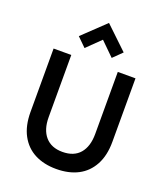

<svg xmlns="http://www.w3.org/2000/svg" viewBox="-169 -1059 1019 1183"><g transform="rotate(20 340.5 -467.5)"><path d="M340 11Q259 11 199 -20Q139 -51 105.5 -113Q72 -175 72 -265V-681H188V-274Q188 -192 227.5 -146.5Q267 -101 340 -101Q415 -101 454 -146.5Q493 -192 493 -274V-681H609V-265Q609 -175 575.5 -113Q542 -51 482 -20Q422 11 340 11ZM250 -749 192 -806 339 -946 486 -806 428 -749 307 -868 371 -867Z"/></g></svg>

Font: Gabarito Medium
Style: Regular
Weight: 500
Designer: Leandro Assis / Alvaro Franca / Felipe Casaprima
Foundry: Naipe Foundry
Version: Version 1.000